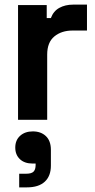

<svg xmlns="http://www.w3.org/2000/svg" viewBox="-20 -518 412 830"><path d="M58 0V-496H182V-440H200Q211 -470 236.5 -484Q262 -498 296 -498H356V-386H294Q246 -386 215 -360.5Q184 -335 184 -282V0ZM63 292V233H93Q116 233 125 224Q134 215 134 195V189H121Q86 189 66 170Q46 151 46 120Q46 88 67 69Q88 50 122 50Q157 50 178.5 70.5Q200 91 200 130V198Q200 243 173.5 267.5Q147 292 96 292Z"/></svg>

Font: Space Grotesk Frontify
Style: Bold
Weight: 700
Designer: Florian Karsten
Version: Version 2.000